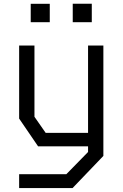

<svg xmlns="http://www.w3.org/2000/svg" viewBox="-20 -766 640 1003"><path d="M440 -528V-72H218.5L160 -156V-528H80V-146.5L179 -1.5H440V28L326.5 144H80V216.5H359L520 48.5V-528ZM360 -650V-746.5H459.5V-650ZM140.5 -650V-746H240V-650Z"/></svg>

Font: Kode Mono
Style: Regular
Weight: 400
Monospace: yes
Designer: Isa Ozler
Foundry: Kadena LLC
Version: Version 1.000;gftools[0.9.28]